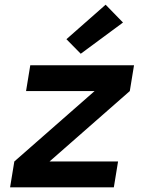

<svg xmlns="http://www.w3.org/2000/svg" viewBox="-20 -798 640 818"><path d="M23 0 41 -110 383 -410H91L109 -520H551L533 -410L191 -110H483L465 0ZM324 -569 263 -631 430 -778 504 -702Z"/></svg>

Font: Iosevka Extrabold Extended
Style: Italic
Weight: 800
Width: 7
Italic angle: -9°
Monospace: yes
Designer: Belleve Invis
Foundry: Belleve Invis
Version: Version 32.5.0; ttfautohint (v1.8.4)